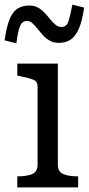

<svg xmlns="http://www.w3.org/2000/svg" viewBox="-33 -813 388 833"><path d="M223 -627Q200 -627 183 -636.5Q166 -646 153 -660.5Q140 -675 129 -689Q118 -703 107.5 -712.5Q97 -722 84 -722Q62 -722 53 -697.5Q44 -673 38 -625L-13 -638Q-5 -695 8 -728Q21 -761 42 -775Q63 -789 94 -789Q116 -789 132 -780Q148 -771 161 -757Q174 -743 185 -729Q196 -715 208 -705.5Q220 -696 234 -696Q256 -696 264 -720.5Q272 -745 281 -793L332 -780Q324 -723 309.5 -689.5Q295 -656 274 -641.5Q253 -627 223 -627ZM218 -537V-99Q218 -68 241 -58Q264 -48 303 -48H306V0H42V-48H45Q84 -48 107 -58Q130 -68 130 -99V-438Q130 -460 111 -467.5Q92 -475 52 -483L42 -485V-537Z"/></svg>

Font: Roboto Serif
Style: Regular
Weight: 400
Designer: Greg Gazdowicz
Foundry: Commercial Type
Version: Version 1.008